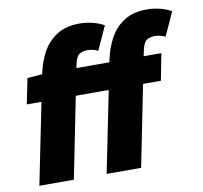

<svg xmlns="http://www.w3.org/2000/svg" viewBox="-79 -793 928 877"><g transform="rotate(-10 385.0 -354.0)"><path d="M34 0 136 -504Q147 -556 171 -600Q195 -644 237 -671Q279 -698 342 -698Q372 -698 401.5 -691Q431 -684 456 -670L406 -560Q399 -565 384.5 -568.5Q370 -572 358 -572Q334 -572 319 -561.5Q304 -551 296 -510L194 0ZM346 0 450 -514Q461 -566 485 -610Q509 -654 551 -681Q593 -708 656 -708Q686 -708 715.5 -701Q745 -694 770 -680L720 -570Q713 -575 698.5 -578.5Q684 -582 672 -582Q648 -582 633 -571.5Q618 -561 610 -520L506 0ZM42 -376 66 -494 140 -500H688L664 -376Z"/></g></svg>

Font: Source Sans 3 Black
Style: Italic
Weight: 900
Italic angle: -11°
Designer: Paul D. Hunt
Foundry: Adobe
Version: Version 3.052;hotconv 1.1.0;makeotfexe 2.6.0